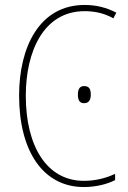

<svg xmlns="http://www.w3.org/2000/svg" viewBox="-20 -744 515 774"><path d="M321 -699C356 -699 397 -693 437 -670L449 -693C408 -714 367 -724 321 -724C139 -724 57 -554 57 -359C57 -133 155 10 318 10C368 10 413 -2 444 -18V-43C416 -30 373 -15 318 -15C169 -15 84 -154 84 -358C84 -537 156 -699 321 -699ZM294 -363C294 -343 299 -328 319 -328C339 -328 346 -342 346 -363C346 -384 340 -397 319 -397C299 -397 294 -381 294 -363Z"/></svg>

Font: Noto Sans Condensed Thin
Style: Regular
Weight: 100
Width: 3
Designer: Monotype Design Team
Foundry: Monotype Imaging Inc.
Version: Version 2.013